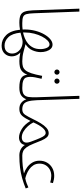

<svg xmlns="http://www.w3.org/2000/svg" viewBox="644 -1396 970 2297"><g transform="rotate(90 1128.5 -248.0)"><path d="M252 5Q195 5 164 -8.5Q133 -22 120 -57Q107 -92 104 -157L84 -713H119L139 -172Q141 -111 149.5 -80.5Q158 -50 182.5 -40Q207 -30 257 -30Q267 -30 271 -25Q275 -20 275 -13Q275 -6 269 -0.5Q263 5 252 5Z M252 5 257 -30Q274 -30 295 -30.5Q316 -31 334 -34Q333 -45 333 -56Q333 -126 349 -186.5Q365 -247 391.5 -293Q418 -339 450 -365.5Q482 -392 514 -392Q544 -392 564 -371Q584 -350 594 -318Q604 -286 604 -250Q604 -202 582.5 -152Q561 -102 509 -69Q549 -58 602.5 -44Q656 -30 715 -30Q734 -30 734 -13Q734 -6 727.5 -0.5Q721 5 711 5Q688 5 663 2Q638 -1 608 -7Q639 21 649.5 59Q660 97 649.5 133Q639 169 608 193Q577 217 525 217Q455 217 401.5 163.5Q348 110 336 -3Q316 1 294 3Q272 5 252 5ZM369 -61Q369 -50 369 -39Q402 -46 436.5 -60Q471 -74 501 -98.5Q531 -123 549.5 -159.5Q568 -196 568 -247Q568 -289 553.5 -322.5Q539 -356 512 -356Q489 -356 464 -331.5Q439 -307 417.5 -265.5Q396 -224 382.5 -171Q369 -118 369 -61ZM525 182Q575 182 598 155.5Q621 129 621 92Q621 57 602.5 28.5Q584 0 552 -17Q520 -34 480 -34Q462 -34 432.5 -25Q403 -16 371 -9Q381 90 425 136Q469 182 525 182Z M952 -414Q938 -414 929 -423Q920 -432 920 -445Q920 -458 929 -467Q938 -476 952 -476Q964 -476 973 -467Q982 -458 982 -445Q982 -432 973 -423Q964 -414 952 -414ZM844 -414Q830 -414 821 -423Q812 -432 812 -445Q812 -458 821 -467Q830 -476 844 -476Q856 -476 865 -467Q874 -458 874 -445Q874 -432 865 -423Q856 -414 844 -414ZM710 5 715 -30Q749 -30 774.5 -37Q800 -44 820.5 -67.5Q841 -91 857 -139Q873 -187 888 -268L923 -261Q912 -212 906 -183Q900 -154 900 -123Q900 -95 908.5 -74Q917 -53 945.5 -41.5Q974 -30 1034 -30Q1044 -30 1048 -25Q1052 -20 1052 -13Q1052 -6 1046.5 -0.5Q1041 5 1029 5Q946 5 912 -19Q878 -43 875 -91Q857 -49 834 -28.5Q811 -8 780.5 -1.5Q750 5 710 5Z M1029 5 1034 -30Q1088 -30 1112 -49.5Q1136 -69 1141 -108.5Q1146 -148 1144 -205L1127 -713H1163L1179 -207Q1182 -137 1193.5 -98.5Q1205 -60 1228.5 -45Q1252 -30 1290 -30Q1308 -30 1308 -13Q1308 -6 1302 -0.5Q1296 5 1285 5Q1237 5 1208.5 -19.5Q1180 -44 1168 -79Q1154 -40 1122.5 -17.5Q1091 5 1029 5Z M1285 5 1290 -30Q1331 -30 1354 -64.5Q1377 -99 1408 -163Q1430 -209 1455.5 -251Q1481 -293 1510.5 -319.5Q1540 -346 1574 -346Q1603 -346 1623 -324Q1643 -302 1660.5 -261.5Q1678 -221 1699 -166Q1721 -111 1742.5 -81.5Q1764 -52 1788 -41Q1812 -30 1842 -30Q1861 -30 1861 -13Q1861 -6 1856 -0.5Q1851 5 1838 5Q1801 5 1768.5 -11Q1736 -27 1715 -61Q1708 -25 1683 -8Q1658 9 1625 9Q1579 9 1524.5 -23.5Q1470 -56 1427 -128Q1397 -65 1367.5 -30Q1338 5 1285 5ZM1445 -163Q1461 -130 1489.5 -98Q1518 -66 1553 -45Q1588 -24 1624 -24Q1663 -24 1679.5 -51.5Q1696 -79 1675 -134Q1649 -205 1632 -243Q1615 -281 1601.5 -295.5Q1588 -310 1571 -310Q1541 -310 1509 -272.5Q1477 -235 1445 -163Z M1838 5 1843 -30Q1916 -30 1964 -35.5Q2012 -41 2056 -50Q2016 -63 1981 -89Q1946 -115 1924.5 -152Q1903 -189 1903 -236Q1903 -286 1925.5 -325.5Q1948 -365 1989 -388.5Q2030 -412 2085 -412Q2107 -412 2129.5 -407.5Q2152 -403 2171 -397L2164 -364Q2145 -370 2124.5 -373.5Q2104 -377 2084 -377Q2042 -377 2009 -359Q1976 -341 1957 -309.5Q1938 -278 1938 -237Q1938 -194 1958 -163Q1978 -132 2007.5 -112Q2037 -92 2066.5 -81Q2096 -70 2115 -66Q2136 -71 2148 -74Q2160 -77 2175 -83Q2190 -89 2223 -103L2235 -71Q2171 -45 2110.5 -28Q2050 -11 1984 -3Q1918 5 1838 5Z"/></g></svg>

Font: Noto Sans Arabic UI SmCn XLt
Style: Regular
Weight: 200
Width: 4
Designer: Monotype Design Team, Nadine Chahine and Nizar Qandah
Foundry: Monotype Imaging Inc.
Version: Version 2.010; ttfautohint (v1.8.4.7-5d5b)